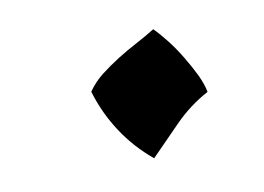

<svg xmlns="http://www.w3.org/2000/svg" viewBox="-27 -168 252 183"><g transform="rotate(-5 99.5 -76.5)"><path d="M114.7 -15.6Q96.2 -28.3 82.5 -45.7Q68.8 -63 60.5 -84Q65.4 -92.8 73.2 -100.1Q81.1 -107.4 89.8 -114Q98.6 -120.6 107.7 -126.5Q116.7 -132.3 124.5 -138.2Q130.4 -133.3 137.7 -125.5Q145 -117.7 151.6 -108.6Q158.2 -99.6 163.6 -90.6Q168.9 -81.5 170.9 -74.2Q153.8 -63 140.6 -47.1Q127.4 -31.2 114.7 -15.6Z"/></g></svg>

Font: RIT Kutty
Style: Bold
Weight: 700
Designer: Artist Kutty Kodungallur
Foundry: Rachana Institute of Technology
Version: 1.3.2